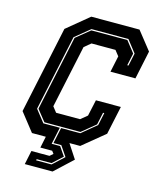

<svg xmlns="http://www.w3.org/2000/svg" viewBox="-127 -789 868 1052"><g transform="rotate(15 307.0 -263.0)"><path d="M115.5 174.5 132 96H234.5L253 80L241.5 65H174.5L188 0H109.5L28.5 -103L133.5 -597L258.5 -700H532L613.5 -597L579.5 -436H438L457.5 -528L433.5 -558.5H297.5L260.5 -528L184.5 -172L208.5 -141.5H344.5L381.5 -172L401.5 -264H543L508.5 -103L383 0H322L374.5 80L273 174.5ZM170 138.5H257.5L321 80L282 22.5H237.5L256.5 -67.5H365.5L448.5 -136L464 -208H457L442 -138L364.5 -74.5H160L109.5 -138L200 -564L278 -627.5H482.5L532.5 -564L517.5 -494H524.5L540 -566L486.5 -634.5H277L193.5 -566L102 -136L156 -67.5H249.5L229 29H277L312 80L255.5 131.5H171.5Z"/></g></svg>

Font: Tourney Thin ExtraBold
Style: Italic
Weight: 800
Italic angle: -12°
Version: Version 1.015